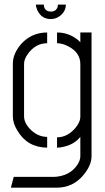

<svg xmlns="http://www.w3.org/2000/svg" viewBox="-20 -656 466 853"><path d="M139.6 -635.7H174.8Q174.8 -612.3 196.3 -605.5Q202.1 -604.5 206.1 -604.5Q229.5 -604.5 236.3 -626Q237.3 -631.8 237.3 -635.7H272.5Q272.5 -605.5 246.1 -585Q227.5 -571.3 206.1 -571.3Q164.1 -571.3 145.5 -611.3Q139.6 -625 139.6 -635.7ZM28.3 177.7 41 129.9H219.7Q288.1 127 322.3 78.1Q336.9 57.6 336.9 38.1V-47.9Q310.5 -14.6 262.7 -3.9Q248 0 233.4 0V-45.9Q278.3 -45.9 313.5 -85.9Q336.9 -112.3 336.9 -138.7V-371.1Q336.9 -423.8 281.2 -451.2Q255.9 -463.9 233.4 -463.9V-511.7Q285.2 -511.7 326.2 -478.5Q333 -472.7 336.9 -467.8V-511.7H386.7V38.1Q386.7 79.1 349.6 123Q303.7 176.8 235.4 177.7ZM37.1 -138.7V-375Q38.1 -420.9 77.1 -463.9Q123 -511.7 189.5 -511.7V-463.9Q137.7 -463.9 103.5 -416Q86.9 -392.6 86.9 -372.1V-139.6Q86.9 -106.4 121.1 -75.2Q152.3 -47.9 189.5 -47.9V0Q101.6 -1 57.6 -75.2Q37.1 -108.4 37.1 -138.7Z"/></svg>

Font: Post No Bills Colombo
Style: Regular
Weight: 500
Designer: Kosala Senevirathne, Siva Puranthara, Lasantha Premarathna, Tharique Azeez
Foundry: Mooniak
Version: Version 1.220 ; ttfautohint (v1.5)